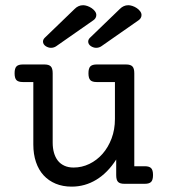

<svg xmlns="http://www.w3.org/2000/svg" viewBox="-20 -695 640 726"><path d="M527.8 -66.4Q544.4 -66.4 551.5 -59.1Q558.6 -51.8 558.6 -33.2Q558.6 -14.6 551.5 -7.3Q544.4 0 527.8 0H450.2Q433.6 0 426.5 -7.1Q419.4 -14.2 419.4 -32.7V-91.8Q387.2 -41.5 344.2 -15.4Q301.3 10.7 251 10.7Q217.3 10.7 190.4 -0.5Q163.6 -11.7 144.8 -32.2Q126 -52.7 116 -82.3Q106 -111.8 106 -148.4V-384.8H65.9Q49.3 -384.8 42.2 -392.1Q35.2 -399.4 35.2 -418Q35.2 -436.5 42.2 -443.8Q49.3 -451.2 65.9 -451.2H148.4Q165 -451.2 172.1 -443.8Q179.2 -436.5 179.2 -418V-155.8Q179.2 -134.8 184.1 -117.4Q189 -100.1 198.7 -87.6Q208.5 -75.2 223.4 -68.4Q238.3 -61.5 258.3 -61.5Q289.6 -61.5 317.9 -75.2Q346.2 -88.9 367.7 -113.3Q389.2 -137.7 401.9 -171.4Q414.6 -205.1 414.6 -245.1V-384.8H345.2Q328.6 -384.8 321.5 -392.1Q314.5 -399.4 314.5 -418Q314.5 -436.5 321.5 -443.8Q328.6 -451.2 345.2 -451.2H457Q473.6 -451.2 480.7 -443.8Q487.8 -436.5 487.8 -418V-66.4ZM363.8 -520.5Q355 -514.2 343.3 -514.2Q338.4 -514.2 333.3 -515.9Q328.1 -517.6 323.7 -520.5Q319.3 -523.4 316.4 -527.8Q313.5 -532.2 313.5 -537.6Q313.5 -545.4 319.8 -551.8L433.6 -661.6Q439.9 -668 447.8 -671.6Q455.6 -675.3 465.3 -675.3Q472.2 -675.3 481 -672.4Q489.7 -669.4 497.3 -664.3Q504.9 -659.2 510 -652.3Q515.1 -645.5 515.1 -638.2Q515.1 -632.3 512.2 -627.2Q509.3 -622.1 504.4 -618.7ZM192.9 -520.5Q184.1 -514.2 172.4 -514.2Q167.5 -514.2 162.4 -515.9Q157.2 -517.6 152.8 -520.5Q148.4 -523.4 145.5 -527.8Q142.6 -532.2 142.6 -537.6Q142.6 -545.4 148.9 -551.8L262.7 -661.6Q269 -668 276.9 -671.6Q284.7 -675.3 294.4 -675.3Q301.3 -675.3 310.1 -672.4Q318.8 -669.4 326.4 -664.3Q334 -659.2 339.1 -652.3Q344.2 -645.5 344.2 -638.2Q344.2 -632.3 341.3 -627.2Q338.4 -622.1 333.5 -618.7Z"/></svg>

Font: Courier Prime
Style: Regular
Weight: 400
Designer: Alan Dague-Greene
Foundry: Quote-Unquote Apps
Version: Version 1.203